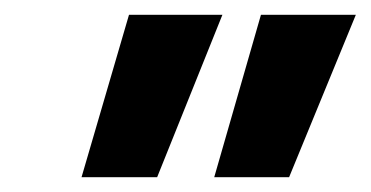

<svg xmlns="http://www.w3.org/2000/svg" viewBox="-20 -775 500 259"><path d="M269 -536 332 -755H460L370 -536ZM90 -536 154 -755H280L192 -536Z"/></svg>

Font: DM Sans 18pt Black
Style: Italic
Weight: 900
Italic angle: -10°
Designer: Colophon Foundry, Jonny Pinhorn
Foundry: Colophon Foundry
Version: Version 4.004;gftools[0.9.30]